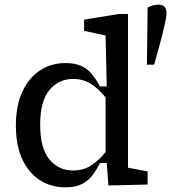

<svg xmlns="http://www.w3.org/2000/svg" viewBox="-20 -790 733 822"><path d="M152 -256Q152 -154 192 -107Q232 -60 292 -60Q336 -60 368.5 -80.5Q401 -101 432 -139V-373Q401 -411 368.5 -431.5Q336 -452 292 -452Q232 -452 192 -405Q152 -358 152 -256ZM444 4 437 -92H408Q394 -64 376.5 -40.5Q359 -17 331.5 -2.5Q304 12 260 12Q200 12 152 -18Q104 -48 76 -107Q48 -166 48 -252Q48 -338 76 -398Q104 -458 152 -489Q200 -520 260 -520Q304 -520 331.5 -506Q359 -492 376.5 -469Q394 -446 408 -420H437L432 -638L340 -658V-706L488 -730H528V-72L612 -56V0ZM658 -770Q693 -770 693 -734Q693 -720 687 -693Q681 -666 673.5 -636Q666 -606 659 -582L640 -513H609L612 -758Q636 -770 658 -770Z"/></svg>

Font: Source Serif 4 Caption
Style: Regular
Weight: 400
Designer: Frank Grießhammer
Foundry: Adobe Systems Incorporated
Version: Version 4.004;hotconv 1.0.117;makeotfexe 2.5.65602